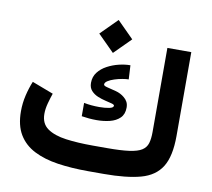

<svg xmlns="http://www.w3.org/2000/svg" viewBox="-84 -874 1072 969"><g transform="rotate(10 452.0 -389.0)"><path d="M447.3 -778.3 531.7 -693.8 447.3 -609.4 362.8 -693.8ZM427.2 -131.3H501.5Q572.8 -131.3 615.2 -137.2Q657.7 -143.1 679 -156.7Q700.2 -170.4 707 -193.4Q713.9 -216.3 713.9 -250.5V-682.1H836.4V-252Q836.4 -148.4 802.7 -94Q769 -39.6 696.5 -19.8Q624 0 507.8 0H427.2Q342.3 0 271.7 -10.5Q201.2 -21 149.4 -47.4Q97.7 -73.7 69.6 -120.4Q41.5 -167 41.5 -239.3Q41.5 -281.2 51 -321.3Q60.5 -361.3 74.7 -395.5L184.1 -354Q176.3 -331.5 168.2 -302.2Q160.2 -272.9 160.2 -246.6Q160.2 -196.8 195.3 -172.1Q230.5 -147.5 290.8 -139.4Q351.1 -131.3 427.2 -131.3ZM348.1 -335.9Q384.3 -328.6 426.8 -328.6Q456.1 -328.6 477.5 -333Q499 -337.4 499 -347.7Q499 -353.5 485.6 -357.2Q472.2 -360.8 452.1 -365.5Q432.1 -370.1 412.1 -378.4Q392.1 -386.7 378.4 -401.9Q364.7 -417 364.7 -441.4Q364.7 -473.1 382.3 -495.8Q399.9 -518.6 427.5 -533.4Q455.1 -548.3 486.3 -555.9Q517.6 -563.5 545.4 -563.5L549.3 -491.7Q536.6 -491.7 516.8 -488.3Q497.1 -484.9 477.3 -478.5Q457.5 -472.2 444.3 -463.6Q431.2 -455.1 431.2 -445.3Q431.2 -438 450.2 -433.6Q469.2 -429.2 494.9 -422.4Q520.5 -415.5 539.1 -399.9Q550.3 -391.1 556.9 -378.9Q563.5 -366.7 563.5 -349.6Q563.5 -315.4 543.7 -296.1Q523.9 -276.9 492.4 -269Q460.9 -261.2 424.8 -261.2Q405.8 -261.2 386 -262.9Q366.2 -264.6 348.1 -267.6Z"/></g></svg>

Font: Vazirmatn UI
Style: Bold
Weight: 700
Designer: Saber Rastikerdar
Foundry: Saber Rastikerdar
Version: Version 33.003